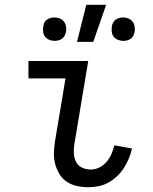

<svg xmlns="http://www.w3.org/2000/svg" viewBox="-20 -775 640 803"><path d="M350 8Q326 8 302.5 3Q279 -2 260 -14.5Q241 -27 229 -46.5Q217 -66 211 -88.5Q205 -111 205.5 -135Q206 -159 210 -184L254 -447H99V-520H349L291 -172Q288 -152 289 -133Q290 -114 298 -98Q306 -82 323 -74Q340 -66 360 -66Q378 -66 395.5 -74.5Q413 -83 425.5 -98Q438 -113 446 -130.5Q454 -148 458 -167L532 -154Q528 -134 519.5 -113.5Q511 -93 499 -74Q487 -55 470.5 -39Q454 -23 434.5 -12Q415 -1 393 3.5Q371 8 350 8ZM496 -604Q484 -604 473 -608.5Q462 -613 455.5 -621.5Q449 -630 447.5 -641.5Q446 -653 448 -665Q449 -673 453 -680.5Q457 -688 464 -693Q471 -698 479.5 -700Q488 -702 496 -702Q507 -702 517.5 -697.5Q528 -693 534.5 -684.5Q541 -676 543 -664.5Q545 -653 543 -641Q541 -633 537.5 -625.5Q534 -618 526.5 -613Q519 -608 511.5 -606Q504 -604 496 -604ZM208 -604Q197 -604 186 -608.5Q175 -613 168.5 -621.5Q162 -630 160.5 -641.5Q159 -653 161 -665Q162 -673 165.5 -680.5Q169 -688 176.5 -693Q184 -698 192 -700Q200 -702 208 -702Q220 -702 230.5 -697.5Q241 -693 247.5 -684.5Q254 -676 256 -664.5Q258 -653 256 -641Q254 -633 250 -625.5Q246 -618 239 -613Q232 -608 224 -606Q216 -604 208 -604ZM302 -600 341 -755H424L370 -600Z"/></svg>

Font: Iosevka HT Extended
Style: Italic
Weight: 400
Width: 7
Italic angle: -9°
Monospace: yes
Designer: Belleve Invis
Foundry: Belleve Invis
Version: Version 32.3.0; ttfautohint (v1.8.4)